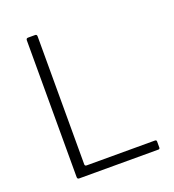

<svg xmlns="http://www.w3.org/2000/svg" viewBox="-135 -846 860 951"><g transform="rotate(-20 295.5 -371.0)"><path d="M110 -731Q110 -742 120 -742H158Q167 -742 167 -731V-57Q167 -48 177 -48H536Q545 -48 545 -40V-8Q545 -4 543 -2Q541 0 537 0H120Q115 0 112.5 -2.5Q110 -5 110 -11V-731Z"/></g></svg>

Font: Libre Franklin ExtraLight
Style: Regular
Weight: 250
Designer: Pablo Impallari, Rodrigo Fuenzalida, Nhung Nguyen
Foundry: Impallari Type
Version: Version 3.000